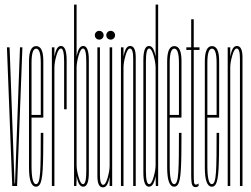

<svg xmlns="http://www.w3.org/2000/svg" viewBox="-20 -805 1086 831"><path d="M33 0 10 -600H21.5L43 -11H45L66.5 -600H77L54 0Z M136 3Q105.5 3 105.5 -80.5Q105.5 -164 105.5 -301Q105.5 -472.5 105.5 -539Q105.5 -605.5 136.5 -605.5Q167.5 -605.5 167.5 -541.5Q167.5 -477.5 167.5 -301Q167.5 -299 167.5 -296H112.5V-307.5H160.5L156.5 -302Q156.5 -470.5 156.5 -532.5Q156.5 -594.5 136.5 -594.5Q116.5 -594.5 116.5 -532.5Q116.5 -470.5 116.5 -302Q116.5 -166 116.5 -87Q116.5 -8 136 -8ZM136 -8Q143.5 -8 147.8 -20.8Q152 -33.5 153.8 -60.2Q155.5 -87 156 -129.2Q156.5 -171.5 156.5 -230H167.5Q167.5 -179 167 -140.5Q166.5 -102 165 -74.5Q163.5 -47 160.2 -30Q157 -13 151 -5Q145 3 136 3L134.5 -2Z M257.5 -332Q257.5 -481 257.5 -538Q257.5 -595 244 -595Q233 -595 224.2 -564.5Q215.5 -534 215.5 -512L212.5 -528Q212.5 -553 220.2 -579.5Q228 -606 244 -606Q268.5 -606 268.5 -543.5Q268.5 -481 268.5 -332ZM204.5 0V-600H215.5V-545.5V0Z M300.5 0V-785H311.5V-26L310.5 0ZM340.5 3Q324 3 316.2 -23.5Q308.5 -50 308.5 -75L311.5 -91Q311.5 -69 320.2 -38.5Q329 -8 339.5 -8Q353.5 -8 353.5 -65.5Q353.5 -123 353.5 -301Q353.5 -480 353.5 -537.5Q353.5 -595 339.5 -595Q329 -595 320.2 -564.5Q311.5 -534 311.5 -512L308.5 -528Q308.5 -553 316.2 -579.5Q324 -606 340.5 -606Q364.5 -606 364.5 -545Q364.5 -484 364.5 -301Q364.5 -119 364.5 -58Q364.5 3 340.5 3Z M454.5 0V-35V-600H465.5V0ZM412.5 -600V-179Q412.5 -94.5 412.5 -49.8Q412.5 -5 426.5 -5Q437 -5 445.8 -35.5Q454.5 -66 454.5 -88L457.5 -72Q457.5 -47 449.8 -20.5Q442 6 425.5 6Q401.5 6 401.5 -43.2Q401.5 -92.5 401.5 -184V-600ZM409.5 -633.5Q401.5 -633.5 396 -639Q390.5 -644.5 390.5 -652.5Q390.5 -660.5 396 -666Q401.5 -671.5 409.5 -671.5Q417.5 -671.5 423 -666Q428.5 -660.5 428.5 -652.5Q428.5 -644.5 423 -639Q417.5 -633.5 409.5 -633.5ZM459 -633.5Q451 -633.5 445.5 -639Q440 -644.5 440 -652.5Q440 -660.5 445.5 -666Q451 -671.5 459 -671.5Q467 -671.5 472.5 -666Q478 -660.5 478 -652.5Q478 -644.5 472.5 -639Q467 -633.5 459 -633.5Z M503.5 0V-600H514.5V-549V0ZM556.5 0V-421Q556.5 -505.5 556.5 -550.2Q556.5 -595 542.5 -595Q532 -595 523.2 -564.5Q514.5 -534 514.5 -512L511.5 -528Q511.5 -553 519.2 -579.5Q527 -606 543.5 -606Q567.5 -606 567.5 -556.8Q567.5 -507.5 567.5 -416V0Z M654.5 0 653.5 -36V-785H664.5V0ZM624.5 3Q600.5 3 600.5 -58Q600.5 -119 600.5 -301Q600.5 -484 600.5 -545Q600.5 -606 624.5 -606Q641 -606 648.8 -579.5Q656.5 -553 656.5 -528L653.5 -512Q653.5 -534 644.8 -564.5Q636 -595 625.5 -595Q611.5 -595 611.5 -537.5Q611.5 -480 611.5 -301Q611.5 -123 611.5 -65.5Q611.5 -8 625.5 -8Q636 -8 644.8 -38.5Q653.5 -69 653.5 -91L656.5 -75Q656.5 -50 648.8 -23.5Q641 3 624.5 3Z M734 3Q703.5 3 703.5 -80.5Q703.5 -164 703.5 -301Q703.5 -472.5 703.5 -539Q703.5 -605.5 734.5 -605.5Q765.5 -605.5 765.5 -541.5Q765.5 -477.5 765.5 -301Q765.5 -299 765.5 -296H710.5V-307.5H758.5L754.5 -302Q754.5 -470.5 754.5 -532.5Q754.5 -594.5 734.5 -594.5Q714.5 -594.5 714.5 -532.5Q714.5 -470.5 714.5 -302Q714.5 -166 714.5 -87Q714.5 -8 734 -8ZM734 -8Q741.5 -8 745.8 -20.8Q750 -33.5 751.8 -60.2Q753.5 -87 754 -129.2Q754.5 -171.5 754.5 -230H765.5Q765.5 -179 765 -140.5Q764.5 -102 763 -74.5Q761.5 -47 758.2 -30Q755 -13 749 -5Q743 3 734 3L732.5 -2Z M826.5 5Q816 5 811.8 -4.5Q807.5 -14 807.5 -50V-589H786.5V-600H807.5V-721.5H818.5V-600H843.5V-589H818.5V-59Q818.5 -23 820 -14.5Q821.5 -6 828.5 -6Q833.5 -6 839.5 -11V0Q833.5 5 826.5 5Z M897 3Q866.5 3 866.5 -80.5Q866.5 -164 866.5 -301Q866.5 -472.5 866.5 -539Q866.5 -605.5 897.5 -605.5Q928.5 -605.5 928.5 -541.5Q928.5 -477.5 928.5 -301Q928.5 -299 928.5 -296H873.5V-307.5H921.5L917.5 -302Q917.5 -470.5 917.5 -532.5Q917.5 -594.5 897.5 -594.5Q877.5 -594.5 877.5 -532.5Q877.5 -470.5 877.5 -302Q877.5 -166 877.5 -87Q877.5 -8 897 -8ZM897 -8Q904.5 -8 908.8 -20.8Q913 -33.5 914.8 -60.2Q916.5 -87 917 -129.2Q917.5 -171.5 917.5 -230H928.5Q928.5 -179 928 -140.5Q927.5 -102 926 -74.5Q924.5 -47 921.2 -30Q918 -13 912 -5Q906 3 897 3L895.5 -2Z M965.5 0V-600H976.5V-549V0ZM1018.5 0V-421Q1018.5 -505.5 1018.5 -550.2Q1018.5 -595 1004.5 -595Q994 -595 985.2 -564.5Q976.5 -534 976.5 -512L973.5 -528Q973.5 -553 981.2 -579.5Q989 -606 1005.5 -606Q1029.5 -606 1029.5 -556.8Q1029.5 -507.5 1029.5 -416V0Z"/></svg>

Font: Anybody UltraCondensed Thin
Style: Regular
Weight: 100
Width: 1
Designer: Tyler Finck
Foundry: Etcetera Type Company
Version: Version 1.110